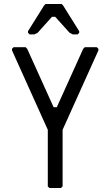

<svg xmlns="http://www.w3.org/2000/svg" viewBox="-20 -940 552 960"><path d="M227 0 219 -8V-291L40 -688V-696L48 -704H108L116 -696L248 -404H264L396 -696L404 -704H464L472 -696V-688L293 -291V-8L285 0ZM128 -768 120 -776V-784L200 -912L208 -920H288L296 -912L376 -784V-776L368 -768H344L328 -776L256 -856H240L168 -776L152 -768Z"/></svg>

Font: Hasubi Mono
Style: Regular
Weight: 400
Designer: Eli Heuer
Foundry: Eli Heuer
Version: Version 1.000